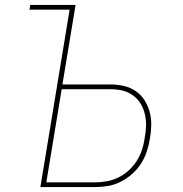

<svg xmlns="http://www.w3.org/2000/svg" viewBox="-20 -755 740 775"><path d="M143 0 261 -716H99L102 -735H285L232 -414H426Q454 -414 480 -408Q506 -402 527.5 -387.5Q549 -373 563 -351Q577 -329 584 -303.5Q591 -278 590.5 -250.5Q590 -223 585 -195Q581 -169 572.5 -143.5Q564 -118 549.5 -95Q535 -72 513.5 -53Q492 -34 467.5 -21.5Q443 -9 417 -4.5Q391 0 365 0ZM365 -19Q388 -19 412 -23.5Q436 -28 458.5 -39Q481 -50 500 -67.5Q519 -85 532.5 -106.5Q546 -128 553.5 -151.5Q561 -175 564 -198Q569 -223 569.5 -247.5Q570 -272 564.5 -295Q559 -318 547 -337.5Q535 -357 516 -370.5Q497 -384 474 -389.5Q451 -395 426 -395H229L167 -19Z"/></svg>

Font: Iosevka Aile Thin
Style: Italic
Weight: 100
Italic angle: -9°
Designer: Belleve Invis
Foundry: Belleve Invis
Version: Version 31.1.0; ttfautohint (v1.8.4)